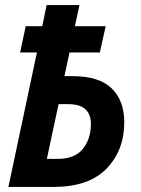

<svg xmlns="http://www.w3.org/2000/svg" viewBox="-20 -734 554 754"><path d="M191 0Q329 0 398.5 -72Q468 -144 468 -254Q468 -339 418.5 -387Q369 -435 265 -435H233L253 -528H372L395 -631H274L292 -714H163L146 -631H81L59 -528H125L13 0ZM210 -325H248Q337 -325 337 -247Q337 -189 305.5 -149.5Q274 -110 206 -110H164Z"/></svg>

Font: Noto Sans UI SemiCondensed
Style: Bold Italic
Weight: 700
Width: 4
Designer: Monotype Design Team
Foundry: Monotype Imaging Inc.
Version: 1.001